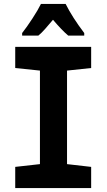

<svg xmlns="http://www.w3.org/2000/svg" viewBox="-20 -951 540 971"><path d="M174 -771Q189 -783 208 -804.5Q227 -826 248 -851Q293 -798 325 -771H406V-784Q346 -863 312 -931H187Q173 -902 144 -857.5Q115 -813 92 -784V-771ZM441 0V-107L319 -121V-594L441 -607V-714H57V-607L182 -594V-121L57 -107V0Z"/></svg>

Font: Noto Sans Mono UI Condensed ExtraBold
Style: Regular
Weight: 800
Width: 3
Designer: Monotype Design team
Foundry: Monotype Imaging Inc.
Version: 1.000